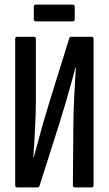

<svg xmlns="http://www.w3.org/2000/svg" viewBox="-20 -815 473 835"><path d="M55 0Q46 0 46 -10V-645Q46 -655 55 -655H128Q136 -655 136 -645V-368Q136 -348 135 -316.5Q134 -285 132 -250.5Q130 -216 128.5 -184.5Q127 -153 125 -132H127Q135 -159 144.5 -195.5Q154 -232 166.5 -276Q179 -320 194 -368L281 -648Q283 -655 290 -655H378Q387 -655 387 -645V-10Q387 0 378 0H306Q297 0 297 -10L299 -271Q299 -295 300 -327.5Q301 -360 303 -396Q305 -432 306.5 -464.5Q308 -497 310 -521H308Q300 -491 289.5 -452Q279 -413 265.5 -368Q252 -323 236 -271L152 -7Q150 0 141 0ZM137 -722Q127 -722 127 -731V-786Q127 -795 137 -795H295Q305 -795 305 -786V-731Q305 -722 295 -722Z"/></svg>

Font: Sofia Sans Extra Condensed SemiBold
Style: Regular
Weight: 600
Designer: Botio Nikoltchev, Ani Petrova
Foundry: lettersoup
Version: Version 4.101